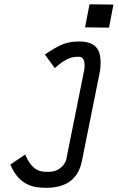

<svg xmlns="http://www.w3.org/2000/svg" viewBox="-20 -706 561 915"><path d="M406.7 -685.5 385.3 -575.7 499.5 -574.2 520.5 -684.1ZM456.1 -365.2C458.5 -377 459.5 -395.5 459.5 -407.7C459.5 -460.4 443.8 -508.3 357.9 -508.3C292 -508.3 259.8 -489.7 193.8 -446.3L241.2 -381.3C299.8 -435.1 331.5 -435.5 355.5 -435.5H356.9C377.9 -435.1 383.3 -413.6 383.3 -394C383.3 -385.7 382.3 -377.9 381.3 -372.1L295.4 55.7C291 72.8 267.1 112.8 212.4 112.8H204.1C173.3 112.8 133.3 109.4 100.1 30.3L29.3 78.1C71.3 178.2 139.6 189 199.7 189C315.9 189 357.4 128.4 371.1 57.6Z"/></svg>

Font: Fantasque Sans Mono
Style: RegItalic
Weight: 400
Italic angle: -11°
Monospace: yes
Designer: Jany Belluz
Version: Version 1.6.3